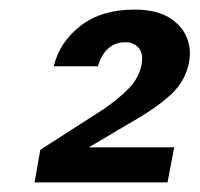

<svg xmlns="http://www.w3.org/2000/svg" viewBox="-20 -732 416 400"><path d="M52 -352 64 -420 195 -504Q227 -526 248.5 -548Q270 -570 275 -598Q279 -620 269 -632Q259 -644 241 -644Q220 -644 205.5 -631Q191 -618 184 -594H92Q104 -644 147.5 -678Q191 -712 260 -712Q304 -712 330.5 -696.5Q357 -681 368 -656.5Q379 -632 374 -603Q367 -564 336 -535Q305 -506 246 -473L165 -425H343L329 -352Z"/></svg>

Font: DM Sans 9pt SemiBold
Style: Italic
Weight: 600
Italic angle: -10°
Version: Version 4.004;gftools[0.9.30]